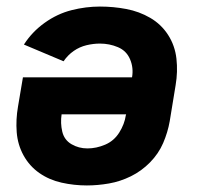

<svg xmlns="http://www.w3.org/2000/svg" viewBox="-20 -558 616 586"><path d="M245 8Q278 8 312.5 2Q347 -4 379.5 -20Q412 -36 438 -62.5Q464 -89 478 -121.5Q492 -154 498 -188L516 -298Q523 -339 518.5 -379Q514 -419 493 -451.5Q472 -484 438.5 -503.5Q405 -523 365.5 -530.5Q326 -538 285 -538Q242 -538 198.5 -527Q155 -516 116.5 -488.5Q78 -461 53 -422L174 -371Q187 -390 205 -402.5Q223 -415 244 -420Q265 -425 285 -425Q314 -425 340 -414Q366 -403 377 -377Q388 -351 383 -322H50L35 -233Q28 -193 31 -154.5Q34 -116 52 -83.5Q70 -51 100 -30Q130 -9 168 -0.5Q206 8 245 8ZM247 -105Q220 -105 198 -118Q176 -131 170 -156.5Q164 -182 168 -209H365L364 -206Q360 -179 344 -153.5Q328 -128 301 -116.5Q274 -105 247 -105Z"/></svg>

Font: Iosevka Sparkle Extrabold
Style: Italic
Weight: 800
Italic angle: -9°
Designer: Belleve Invis
Foundry: Belleve Invis
Version: Version 4.5.0; ttfautohint (v1.8.3)